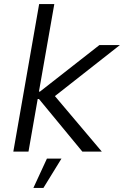

<svg xmlns="http://www.w3.org/2000/svg" viewBox="-20 -740 605 937"><path d="M119 0 164 -257H170L382 0H477L248 -271L565 -520H465L175 -293H170L245 -720H171L45 0ZM143 177H192L280 34H209Z"/></svg>

Font: Fixel Display
Style: Italic
Weight: 400
Italic angle: -10°
Designer: AlfaBravo + MacPaw
Foundry: Kyrylo Tkachov, Marchela Mozhyna, Serhii Makarenko, Maria Weinstein, Zakhar Kryvoshyya
Version: Version 1.210;Glyphs 3.2 (3217)